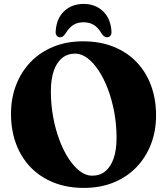

<svg xmlns="http://www.w3.org/2000/svg" viewBox="-20 -927 842 967"><path d="M398.3 -718.9Q483.2 -718.9 551 -691.9Q618.9 -665 666.8 -615.4Q714.8 -565.8 740.4 -497.3Q766 -428.9 766 -345.4Q766 -268 740.6 -201.5Q715.2 -135 667.6 -85.4Q620.1 -35.8 552.9 -8.2Q485.8 19.4 402.4 19.4Q318.2 19.4 250.5 -7.6Q182.8 -34.5 134.7 -84.1Q86.6 -133.7 61 -202.2Q35.4 -270.7 35.4 -354.2Q35.4 -431.6 60.8 -498.1Q86.1 -564.5 133.6 -614.1Q181.1 -663.7 248.1 -691.3Q315.1 -718.9 398.3 -718.9ZM567 -232.6Q567 -299.2 555.5 -361.7Q543.9 -424.2 523.7 -477.8Q503.4 -531.3 476.9 -571.5Q450.4 -611.7 420.2 -634.4Q390 -657 358.5 -657Q320.3 -657 292.9 -634.8Q265.5 -612.6 250.8 -570.3Q236.2 -528 236.2 -466.9Q236.2 -400.2 247.7 -337.6Q259.2 -275.1 279.4 -221.5Q299.6 -167.9 326 -127.6Q352.5 -87.4 382.6 -64.7Q412.8 -42.1 444.2 -42.1Q483 -42.1 510.3 -64.3Q537.6 -86.6 552.3 -129Q567 -171.4 567 -232.6ZM400.9 -814.8Q368.7 -814.8 347.3 -800.1Q325.9 -785.4 308.8 -756.3Q302.2 -747.8 296.5 -743.5Q290.7 -739.2 283 -739.2Q271.3 -739.2 265.1 -748Q258.9 -756.8 260.5 -771.3Q265.3 -835.9 304 -871.5Q342.6 -907.2 400.9 -907.2Q459.1 -907.2 497.7 -871.5Q536.4 -835.9 541.3 -771.3Q542.9 -756.8 536.6 -748Q530.4 -739.2 518.3 -739.2Q511.5 -739.2 505.3 -743.5Q499.1 -747.8 492.8 -756.3Q475.8 -786.6 453.8 -800.7Q431.8 -814.8 400.9 -814.8Z"/></svg>

Font: Fraunces
Style: Regular
Weight: 900
Version: Version 1.000;[b76b70a41]